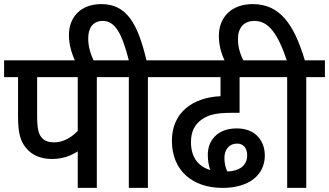

<svg xmlns="http://www.w3.org/2000/svg" viewBox="-20 -916 1604 936"><path d="M452 -540H543V-622H0V-540H68V-347C68 -263 81 -223 112 -189C137 -161 177 -141 232 -141C286 -141 324 -156 359 -178V0H452ZM359 -540V-278C331 -248 290 -222 244 -222C218 -222 198 -229 186 -242C168 -262 161 -284 161 -355V-540Z M348 -615H439C423 -650 410 -685 410 -729C410 -782 435 -814 481 -814C542 -814 575 -751 608 -622H530V-540H608V0H701V-540H792V-622H694C651 -804 596 -896 474 -896C375 -896 316 -834 316 -745C316 -702 327 -660 348 -615Z M1065 0C1194 0 1271 -63 1271 -158C1271 -227 1228 -290 1134 -290C1039 -290 993 -230 993 -162C993 -134 997 -110 1005 -87C944 -105 911 -152 911 -223C911 -274 929 -309 963 -333C992 -354 1030 -366 1105 -366H1148V-540H1315V-622H779V-540H1055V-447C919 -441 818 -367 818 -230C818 -84 919 0 1065 0ZM1074 -146C1074 -187 1097 -216 1136 -216C1166 -216 1185 -195 1185 -158C1185 -110 1148 -82 1088 -80C1079 -100 1074 -121 1074 -146Z M1380 -540V0H1473V-540H1564V-622H1466C1413 -799 1344 -896 1212 -896C1109 -896 1047 -833 1047 -741C1047 -698 1057 -657 1078 -615H1169C1153 -648 1140 -682 1140 -726C1140 -780 1168 -814 1221 -814C1290 -814 1335 -750 1378 -622H1302V-540Z"/></svg>

Font: Noto Sans SemiCondensed Medium
Style: Regular
Weight: 500
Width: 4
Designer: Monotype Design Team
Foundry: Monotype Imaging Inc.
Version: Version 2.013